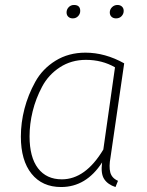

<svg xmlns="http://www.w3.org/2000/svg" viewBox="-20 -743 593 773"><path d="M273 -669Q262 -669 255 -675.5Q248 -682 248 -693Q248 -705 256.5 -714Q265 -723 278 -723Q303 -723 303 -699Q303 -687 294.5 -678Q286 -669 273 -669ZM447 -669Q436 -669 429 -675.5Q422 -682 422 -693Q422 -705 431 -714Q440 -723 453 -723Q464 -723 471 -716.5Q478 -710 478 -699Q478 -687 469.5 -678Q461 -669 447 -669ZM324 -531Q403 -531 480 -488L425 -110Q418 -72 424 -49Q430 -26 455 -15L445 10Q414 0 399.5 -22Q385 -44 391 -89Q327 10 226 10Q150 10 107 -43.5Q64 -97 64 -193Q64 -249 78.5 -305Q93 -361 122 -413.5Q151 -466 203.5 -498.5Q256 -531 324 -531ZM326 -502Q267 -502 221 -472Q175 -442 149.5 -394Q124 -346 111.5 -295Q99 -244 99 -194Q99 -110 133 -65.5Q167 -21 229 -21Q324 -21 396 -141L443 -472Q391 -502 326 -502Z"/></svg>

Font: Fira Sans UltraLight
Style: Italic
Weight: 200
Italic angle: -8°
Designer: Carrois Corporate & Edenspiekermann AG
Foundry: Carrois Corporate GbR & Edenspiekermann AG
Version: Version 4.203;PS 004.203;hotconv 1.0.88;makeotf.lib2.5.64775